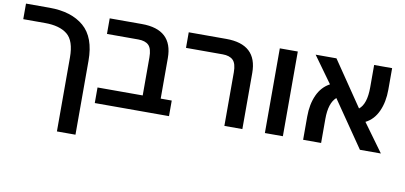

<svg xmlns="http://www.w3.org/2000/svg" viewBox="-76 -846 2817 1335"><g transform="rotate(10 1333.0 -179.0)"><path d="M378 240H509V-282Q509 -447 421 -522.5Q333 -598 178 -598H12V-488H166Q269 -488 323.5 -444Q378 -400 378 -282Z M1127 -110H1049V-396Q1049 -598 830 -598H603V-488H824Q874 -488 898 -464Q922 -440 922 -378V-110H603V0H1127Z M1518 0H1645V-396Q1645 -598 1426 -598H1161V-488H1420Q1469 -488 1493.5 -464Q1518 -440 1518 -378Z M1804 0V-598H1931V0Z M2201 -170Q2201 -282 2251 -326L2475 0H2623L2479 -198Q2537 -227 2567 -293Q2597 -359 2597 -446V-598H2470V-440Q2470 -322 2419 -282L2204 -598H2057L2191 -412Q2133 -381 2103.5 -316Q2074 -251 2074 -164V0H2201Z"/></g></svg>

Font: Noto Sans Hebrew Semi
Style: Regular
Weight: 600
Designer: Monotype Design Team
Foundry: Monotype Imaging Inc.
Version: Version 1.902